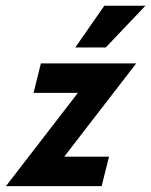

<svg xmlns="http://www.w3.org/2000/svg" viewBox="-57 -632 514 652"><path d="M-36.8 0 207.6 -316.7H56.9L81.9 -416.7H405.6L161.1 -100H313.2L288.2 0ZM198.6 -470.8 297.2 -612.5H436.8L302.1 -470.8Z"/></svg>

Font: Afacad
Style: Bold Italic
Weight: 700
Italic angle: -14°
Designer: Kristian Moeller
Foundry: Dicotype
Version: Version 1.000; ttfautohint (v1.8.4.7-5d5b)